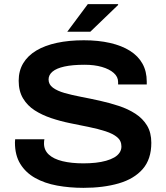

<svg xmlns="http://www.w3.org/2000/svg" viewBox="-20 -893 799 925"><path d="M382 12Q315 12 255 1Q195 -10 149.5 -35.5Q104 -61 78 -103Q52 -145 52 -206Q52 -210 52.5 -214.5Q53 -219 53 -222H194Q193 -219 192.5 -213.5Q192 -208 192 -202Q192 -170 215 -148.5Q238 -127 281 -116.5Q324 -106 382 -106Q413 -106 440.5 -109Q468 -112 491 -118.5Q514 -125 530.5 -134.5Q547 -144 556 -157.5Q565 -171 565 -187Q565 -215 544.5 -232Q524 -249 488.5 -260.5Q453 -272 409 -281Q365 -290 318 -299.5Q271 -309 226.5 -324Q182 -339 147 -361.5Q112 -384 91 -419Q70 -454 70 -504Q70 -552 92 -588.5Q114 -625 155 -649.5Q196 -674 254 -686.5Q312 -699 384 -699Q454 -699 510.5 -686Q567 -673 606.5 -648Q646 -623 666.5 -586Q687 -549 687 -500V-486H549V-498Q549 -523 528 -541.5Q507 -560 471 -570.5Q435 -581 388 -581Q329 -581 290.5 -572.5Q252 -564 233 -548Q214 -532 214 -510Q214 -486 235 -470.5Q256 -455 291 -445Q326 -435 370.5 -426.5Q415 -418 462 -407.5Q509 -397 553 -382.5Q597 -368 632.5 -345Q668 -322 688.5 -288Q709 -254 709 -205Q709 -126 667.5 -78.5Q626 -31 552 -9.5Q478 12 382 12ZM304 -740 403 -873H549V-869L415 -740Z"/></svg>

Font: Archivo SemiExpanded SemiBold
Style: Regular
Weight: 600
Width: 6
Designer: Hector Gatti
Foundry: Omnibus-Type
Version: Version 2.001